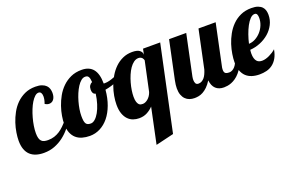

<svg xmlns="http://www.w3.org/2000/svg" viewBox="-102 -887 2372 1515"><g transform="rotate(-20 1083.5 -129.5)"><path d="M418 -179.2Q397 -144 369.9 -110.8Q342.8 -77.6 308.8 -51.8Q274.9 -25.9 233.6 -10Q192.4 5.9 143.1 5.9Q107.4 5.9 78.6 -3.2Q49.8 -12.2 29.3 -31.2Q8.8 -50.3 -2.2 -80.3Q-13.2 -110.4 -13.2 -152.8Q-13.2 -181.6 -7.3 -219.5Q-1.5 -257.3 11.5 -296.9Q24.4 -336.4 45.2 -374.5Q65.9 -412.6 95.9 -442.4Q126 -472.2 165.5 -490.5Q205.1 -508.8 255.9 -508.8Q289.1 -508.8 310.5 -500.7Q332 -492.7 344.7 -479.7Q357.4 -466.8 362.3 -450.2Q367.2 -433.6 367.2 -417Q367.2 -398.4 363 -385Q358.9 -371.6 351.6 -362.3Q344.2 -353 334.5 -348.6Q324.7 -344.2 314 -344.2Q296.9 -344.2 278.8 -356Q291 -388.2 291 -415Q291 -433.6 284.2 -444.8Q277.3 -456.1 263.2 -456.1Q247.6 -456.1 231.9 -441.9Q216.3 -427.7 201.9 -404.3Q187.5 -380.9 175.3 -350.6Q163.1 -320.3 154.1 -287.6Q145 -254.9 139.9 -222.4Q134.8 -189.9 134.8 -162.1Q134.8 -136.7 139.4 -120.4Q144 -104 153.1 -94.7Q162.1 -85.4 175.5 -81.8Q189 -78.1 207 -78.1Q236.8 -78.1 261 -85.9Q285.2 -93.8 306.2 -107.4Q327.1 -121.1 345.9 -139.6Q364.7 -158.2 383.8 -179.2Z M945.8 -379.9Q916.5 -349.1 870.1 -327.6Q823.7 -306.2 768.6 -296.9Q762.7 -227.5 741.9 -171.9Q721.2 -116.2 689.5 -77.1Q657.7 -38.1 616.7 -17.1Q575.7 3.9 529.8 3.9Q495.1 3.9 465.6 -4.6Q436 -13.2 414.8 -32Q393.6 -50.8 381.6 -80.8Q369.6 -110.8 369.6 -153.8Q369.6 -183.1 375.7 -220.5Q381.8 -257.8 395.3 -297.4Q408.7 -336.9 429.9 -374.8Q451.2 -412.6 481.7 -442.4Q512.2 -472.2 552.2 -490.5Q592.3 -508.8 643.6 -508.8Q772 -508.8 772 -349.1V-348.1Q774.4 -347.2 776.6 -347.2Q778.8 -347.2 782.7 -347.2Q800.3 -347.2 820.6 -352.3Q840.8 -357.4 861.3 -365.7Q881.8 -374 901.4 -385Q920.9 -396 937 -407.2ZM685.5 -293.9Q669.9 -297.9 664.3 -309.3Q658.7 -320.8 658.7 -335.9Q658.7 -356.9 667.2 -370.4Q675.8 -383.8 689.9 -390.1Q689 -406.2 686.5 -417.2Q684.1 -428.2 679.7 -435.3Q675.3 -442.4 668.7 -445.3Q662.1 -448.2 651.9 -448.2Q633.8 -448.2 617.2 -434.3Q600.6 -420.4 585.7 -397.5Q570.8 -374.5 558.3 -345Q545.9 -315.4 537.1 -284.2Q528.3 -252.9 523.4 -222.4Q518.6 -191.9 518.6 -167Q518.6 -142.1 521.2 -126.5Q523.9 -110.8 530 -101.8Q536.1 -92.8 545.9 -89.4Q555.7 -85.9 569.8 -85.9Q587.9 -85.9 606.2 -102.1Q624.5 -118.2 640.1 -146Q655.8 -173.8 667.7 -211.9Q679.7 -250 685.5 -293.9Z M998.5 250 1061.5 -48.8Q1039.6 -25.4 1010.3 -9.8Q981 5.9 942.9 5.9Q917 5.9 893.1 -2.4Q869.1 -10.7 850.6 -29.8Q832 -48.8 820.8 -79.6Q809.6 -110.4 809.6 -154.8Q809.6 -189 816.4 -228Q823.2 -267.1 837.4 -306.2Q851.6 -345.2 872.8 -381.1Q894 -417 922.6 -444.6Q951.2 -472.2 987.3 -488.5Q1023.4 -504.9 1066.9 -504.9Q1109.4 -504.9 1128.7 -490.2Q1147.9 -475.6 1147.9 -454.1V-452.1L1157.7 -500H1301.8L1149.9 213.9ZM1138.7 -409.2Q1137.7 -413.6 1135.3 -419.4Q1132.8 -425.3 1128.2 -430.4Q1123.5 -435.5 1116 -439.2Q1108.4 -442.9 1097.7 -442.9Q1076.7 -442.9 1057.9 -429.2Q1039.1 -415.5 1023.4 -392.8Q1007.8 -370.1 995.6 -341.3Q983.4 -312.5 974.9 -282Q966.3 -251.5 961.9 -221.9Q957.5 -192.4 957.5 -168.9Q957.5 -140.1 962.9 -124.5Q968.3 -108.9 975.8 -101.3Q983.4 -93.8 992.2 -92.3Q1001 -90.8 1007.8 -90.8Q1018.1 -90.8 1029.1 -95.5Q1040 -100.1 1050.8 -108.9Q1061.5 -117.7 1070.8 -131.1Q1080.1 -144.5 1085.9 -162.1Z M1855.5 -179.2Q1841.3 -138.7 1824.7 -108.9Q1808.1 -79.1 1790.3 -58.6Q1772.5 -38.1 1753.9 -25.4Q1735.4 -12.7 1717.8 -5.9Q1700.2 1 1684.1 3.4Q1668 5.9 1654.8 5.9Q1611.8 5.9 1586.4 -17.8Q1561 -41.5 1555.7 -88.9Q1536.6 -58.1 1517.1 -39.6Q1497.6 -21 1478.5 -10.7Q1459.5 -0.5 1441.4 2.7Q1423.3 5.9 1407.7 5.9Q1385.3 5.9 1365.7 -1Q1346.2 -7.8 1331.8 -22.5Q1317.4 -37.1 1309.1 -59.6Q1300.8 -82 1300.8 -113.8Q1300.8 -127.4 1302.7 -143.8Q1304.7 -160.2 1308.6 -179.2L1376.5 -500H1520.5L1448.7 -160.2Q1445.8 -144.5 1445.8 -131.8Q1445.8 -114.7 1452.1 -102.8Q1458.5 -90.8 1475.6 -90.8Q1490.2 -90.8 1502.4 -97.4Q1514.6 -104 1524.7 -115.7Q1534.7 -127.4 1542.2 -143.8Q1549.8 -160.2 1555.7 -179.2L1623.5 -500H1767.6L1695.8 -160.2Q1693.4 -151.9 1692.4 -143.8Q1691.4 -135.7 1691.4 -127.9Q1691.4 -106.9 1701.4 -98.9Q1711.4 -90.8 1732.4 -90.8Q1747.1 -90.8 1759.5 -97.4Q1772 -104 1782.2 -115.7Q1792.5 -127.4 1800.3 -143.8Q1808.1 -160.2 1813.5 -179.2Z M2127.4 -142.1Q2119.6 -98.6 2103 -70.3Q2086.4 -42 2063.5 -24.9Q2040.5 -7.8 2012.7 -1Q1984.9 5.9 1954.6 5.9Q1919.4 5.9 1890.9 -3.2Q1862.3 -12.2 1842 -31.2Q1821.8 -50.3 1810.5 -80.3Q1799.3 -110.4 1799.3 -152.8Q1799.3 -181.6 1805.2 -219.2Q1811 -256.8 1823.7 -296.4Q1836.4 -335.9 1857.4 -374Q1878.4 -412.1 1908.2 -442.1Q1938 -472.2 1978 -490.5Q2018.1 -508.8 2069.3 -508.8Q2103 -508.8 2124.3 -500.7Q2145.5 -492.7 2158 -479.5Q2170.4 -466.3 2175 -449Q2179.7 -431.6 2179.7 -413.1Q2179.7 -369.6 2160.6 -332.3Q2141.6 -294.9 2109.6 -267.1Q2077.6 -239.3 2036.1 -222.2Q1994.6 -205.1 1949.7 -202.1Q1948.7 -193.8 1948 -186.3Q1947.3 -178.7 1947.3 -171.9Q1947.3 -147.9 1952.1 -131.8Q1957 -115.7 1965.3 -106.2Q1973.6 -96.7 1984.9 -92.8Q1996.1 -88.9 2009.3 -88.9Q2023.9 -88.9 2039.8 -93.3Q2055.7 -97.7 2071 -105Q2086.4 -112.3 2101.1 -121.8Q2115.7 -131.3 2127.4 -142.1ZM1956.5 -250Q1985.4 -251 2011.7 -265.4Q2038.1 -279.8 2058.3 -302.5Q2078.6 -325.2 2090.6 -354.5Q2102.5 -383.8 2102.5 -415Q2102.5 -433.6 2097.2 -444.8Q2091.8 -456.1 2077.6 -456.1Q2058.6 -456.1 2040.3 -437.3Q2022 -418.5 2006.1 -388.7Q1990.2 -358.9 1977.3 -322.3Q1964.4 -285.6 1956.5 -250Z"/></g></svg>

Font: Lobster
Style: Regular
Weight: 400
Designer: Pablo Impallari
Foundry: Pablo Impallari
Version: Version 1.007; ttfautohint (v1.1) -l 8 -r 50 -G 50 -x 14 -D 